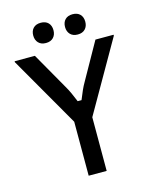

<svg xmlns="http://www.w3.org/2000/svg" viewBox="-119 -882 771 962"><g transform="rotate(-15 266.5 -401.0)"><path d="M313.3 0H220V-280L10 -645V-650H115L223.3 -460Q234.2 -441.7 243.3 -421.7Q252.5 -401.7 263.3 -375H283.3Q294.2 -401.7 302.9 -421.7Q311.7 -441.7 322.5 -460L429.2 -650H523.3V-645L313.3 -278.3ZM185.8 -697.5Q160.8 -697.5 147.1 -712.1Q133.3 -726.7 133.3 -750Q133.3 -774.2 147.1 -788.3Q160.8 -802.5 185.8 -802.5Q210.8 -802.5 224.6 -788.3Q238.3 -774.2 238.3 -750Q238.3 -726.7 224.6 -712.1Q210.8 -697.5 185.8 -697.5ZM350.8 -697.5Q325.8 -697.5 312.1 -712.1Q298.3 -726.7 298.3 -750Q298.3 -774.2 312.1 -788.3Q325.8 -802.5 350.8 -802.5Q375.8 -802.5 389.6 -788.3Q403.3 -774.2 403.3 -750Q403.3 -726.7 389.6 -712.1Q375.8 -697.5 350.8 -697.5Z"/></g></svg>

Font: Familjen Grotesk Variable
Style: Regular
Weight: 400
Designer: Anders Wikstroem, Jonas Baeckman, Matilda Gysing, Kristian Moeller
Foundry: Familjen STHLM AB
Version: Version 2.000